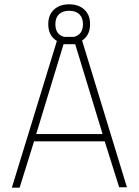

<svg xmlns="http://www.w3.org/2000/svg" viewBox="-20 -871 644 891"><path d="M398 -759Q398 -707 361 -683L569 -2H533L466 -215H138L71 0H35L244 -681Q204 -705 204 -759Q204 -802 230.5 -826.5Q257 -851 301 -851Q345 -851 371.5 -826.5Q398 -802 398 -759ZM275 -666 148 -249H456L329 -666ZM237 -759Q237 -711 277 -700H324Q365 -711 365 -759Q365 -789 348 -805Q331 -821 301 -821Q271 -821 254 -805Q237 -789 237 -759Z"/></svg>

Font: TypoPRO Titillium Text
Style: 1 wt
Weight: 100
Designer: Accademia di Belle Arti di Urbino and others
Foundry: Accademia di Belle Arti di Urbino and others.
Version: Version 25.000